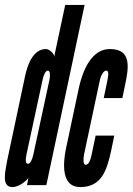

<svg xmlns="http://www.w3.org/2000/svg" viewBox="-26 -755 541 783"><path d="M319 -735H240L195 -524C195 -537 175 -555 161 -555C110 -555 87 -493 77 -448L3 -99C-3 -60 -23 8 25 8C51 8 83 -18 90 -30L84 0H163ZM110 -125C106 -106 98 -87 88 -87C77 -87 78 -105 82 -125L148 -431C152 -450 160 -467 169 -467C179 -467 179 -447 176 -431Z M381 -427C385 -447 397 -467 406 -467C415 -467 419 -460 412 -427L397 -355H473L484 -408C499 -479 512 -555 422 -555C346 -555 312 -466 297 -403L242 -144C231 -87 224 8 301 8C389 8 410 -62 427 -139L440 -202H364L348 -126C341 -93 333 -83 323 -83C313 -83 313 -106 317 -126Z"/></svg>

Font: League Gothic Condensed Italic
Style: Regular
Weight: 400
Width: 3
Designer: Tyler Finck
Foundry: The League of Moveable Type
Version: Version 1.001;PS 001.001;hotconv 1.0.56;makeotf.lib2.0.21325